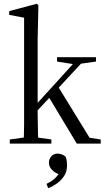

<svg xmlns="http://www.w3.org/2000/svg" viewBox="-20 -763 558 1020"><path d="M32 0H253V-22L153 -36H133L32 -22ZM105 0H184Q183 -20 182 -46Q181 -72 181 -101Q180 -130 180 -159V-211V-555L184 -735L175 -743L29 -704V-684L108 -669V-211V-159Q108 -130 108 -101Q107 -72 107 -46Q106 -20 105 0ZM145 -139 442 -459H400L276 -322L151 -185H145ZM388 0H515V-22L456 -31L287 -306L234 -256ZM283 -436 378 -421 398 -423 490 -436V-459H283ZM336 118Q336 108 335 94Q333 80 328 69Q319 61 308 57Q297 53 286 53Q266 53 253 67Q240 81 240 102Q240 123 257 140Q273 157 302 166L298 151Q284 174 269 187Q253 201 227 214L236 237Q265 225 287 208Q309 191 323 168Q336 146 336 118Z"/></svg>

Font: Source Serif 4 48pt
Style: Regular
Weight: 400
Designer: Frank Grie√ühammer
Foundry: Adobe Systems Incorporated
Version: Version 4.004;hotconv 1.0.116;makeotfexe 2.5.65601